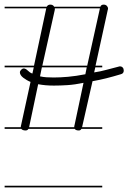

<svg xmlns="http://www.w3.org/2000/svg" viewBox="-20 -571 555 830"><path d="M422 -280H392L387 -258Q414 -262 439.5 -269Q465 -276 493 -283Q494 -284 499 -284Q506 -284 510.5 -279Q515 -274 515 -266Q515 -253 502 -250Q469 -240 439 -232.5Q409 -225 380 -220L335 -22V-21H422V-14H332Q328 -7 321 -7Q307 -7 303 -14H103Q99 -7 91 -7Q77 -7 72 -14H0V-21H70V-23Q70 -28 71 -29L112 -217Q104 -220 95.5 -225Q87 -230 80.5 -235Q74 -240 70 -246Q66 -252 66 -258Q66 -264 71.5 -269.5Q77 -275 83 -275Q87 -275 91.5 -272.5Q96 -270 100 -266Q104 -262 109 -258.5Q114 -255 120 -253L126 -280H0V-287H127L180 -535H0V-542H182Q187 -551 197 -551Q207 -551 212 -545Q213 -544 214 -542H414Q417 -551 428 -551Q437 -551 442 -545.5Q447 -540 447 -535Q447 -530 446 -529L393 -287H422ZM217 -529 163 -287H357L412 -535H217V-534ZM301 -23Q301 -28 302 -29L341 -213Q303 -205 271.5 -203Q240 -201 213 -201Q194 -201 177 -202.5Q160 -204 145 -207L106 -22V-21H301ZM180 -237Q195 -236 212 -236Q240 -236 274 -239Q308 -242 349 -250L355 -280H161L153 -241Q166 -238 180 -237ZM422 239H0V232H422Z"/></svg>

Font: Gruenewald VA 1. Klasse
Style: Regular
Weight: 400
Designer: Peter Wiegel
Foundry: Peter Wiegel, nach dem Schriftentwurf von Dr. H. Gr¸newald
Version: Version 0.007